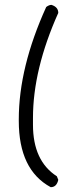

<svg xmlns="http://www.w3.org/2000/svg" viewBox="-20 -776 340 793"><path d="M192.4 -755.9Q220.7 -747.1 220.7 -722.7Q116.2 -489.3 116.2 -289.1V-260.7Q116.2 -111.3 214.8 -47.9L220.7 -33.2Q213.9 -2.9 189.5 -2.9Q57.6 -74.2 57.6 -276.4V-283.2Q57.6 -498 170.9 -747.1Q182.6 -755.9 192.4 -755.9Z"/></svg>

Font: Sue Ellen Francisco 
Style: Regular
Weight: 400
Designer: Kimberly Geswein
Foundry: Kimberly Geswein
Version: Version 1.002 2007